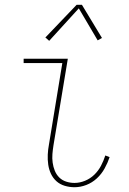

<svg xmlns="http://www.w3.org/2000/svg" viewBox="-20 -776 540 804"><path d="M292 8Q271 8 251 2Q231 -4 216.5 -17Q202 -30 193.5 -48Q185 -66 182 -86.5Q179 -107 180 -128.5Q181 -150 185 -171L241 -512H79V-530H264L204 -168Q201 -149 199.5 -131Q198 -113 200.5 -95Q203 -77 209.5 -61Q216 -45 228 -33Q240 -21 257 -15.5Q274 -10 292 -10Q314 -10 336 -19Q358 -28 375 -44.5Q392 -61 403 -82Q414 -103 421 -125L439 -118Q431 -94 418 -70.5Q405 -47 385.5 -29Q366 -11 341.5 -1.5Q317 8 292 8ZM186 -605 170 -619 301 -756H323L407 -617L389 -607L310 -741Z"/></svg>

Font: Iosevka Slab Thin
Style: Italic
Weight: 100
Italic angle: -9°
Monospace: yes
Designer: Belleve Invis
Foundry: Belleve Invis
Version: Version 11.1.1; ttfautohint (v1.8.3)